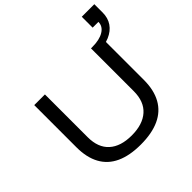

<svg xmlns="http://www.w3.org/2000/svg" viewBox="-218 -1083 1297 1297"><g transform="rotate(-45 430.5 -434.5)"><path d="M413 12Q307 12 235.5 -21Q164 -54 128 -120Q92 -186 92 -282V-686H194V-277Q194 -178 251 -126.5Q308 -75 413 -75Q518 -75 576 -126.5Q634 -178 634 -277V-686H736V-282Q736 -186 699.5 -120Q663 -54 591 -21Q519 12 413 12ZM647 -634V-686Q716 -686 756 -710.5Q796 -735 796 -777H741V-881H861V-802Q861 -750 835.5 -712.5Q810 -675 762 -654.5Q714 -634 647 -634Z"/></g></svg>

Font: Archivo SemiExpanded
Style: Regular
Weight: 400
Width: 6
Designer: Hector Gatti
Foundry: Omnibus-Type
Version: Version 2.001